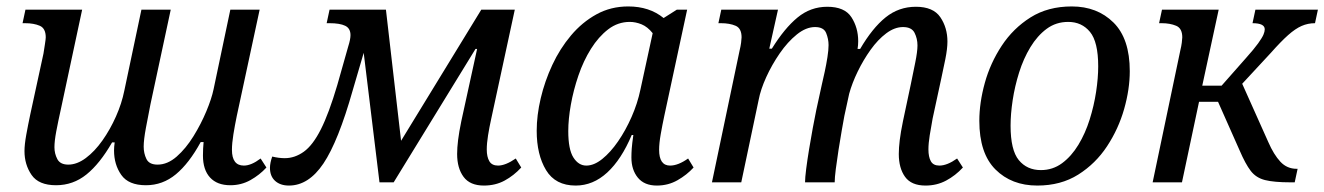

<svg xmlns="http://www.w3.org/2000/svg" viewBox="-20 -566 4111 596"><path d="M154 9Q100 9 78 -23Q56 -55 56 -97Q56 -117 61.5 -147.5Q67 -178 74 -211L115 -400Q117 -413 119.5 -429Q122 -445 122 -450Q122 -478 103.5 -486Q85 -494 58 -494H50L59 -536H235L170 -232Q160 -187 154.5 -157.5Q149 -128 149 -109Q149 -89 158 -72Q167 -55 192 -55Q219 -55 246.5 -75.5Q274 -96 298 -130Q322 -164 340 -204.5Q358 -245 366 -285L419 -536H510L447 -242Q440 -207 433 -169.5Q426 -132 426 -111Q426 -90 434.5 -72.5Q443 -55 469 -55Q500 -55 528.5 -80Q557 -105 580.5 -143Q604 -181 620.5 -220.5Q637 -260 643 -289L695 -536H786L715 -206Q709 -177 704.5 -149Q700 -121 700 -101Q700 -52 737 -52Q760 -52 789 -74L807 -46Q786 -23 757.5 -7Q729 9 695 9Q654 9 632 -15Q610 -39 610 -83Q610 -92 610.5 -104.5Q611 -117 612 -125H603Q567 -59 526 -25Q485 9 433 9Q379 9 356.5 -23Q334 -55 334 -99Q334 -110 336 -124H328Q290 -58 248.5 -24.5Q207 9 154 9Z M877 10Q850 10 834 -4.5Q818 -19 818 -45Q818 -60 825 -80Q846 -75 864 -75Q895 -75 923 -95Q951 -115 976 -164.5Q1001 -214 1027 -302L1061 -422Q1068 -444 1068 -457Q1068 -478 1051.5 -486Q1035 -494 1003 -494H994L1003 -536H1178L1225 -129L1474 -536H1578L1505 -198Q1499 -171 1495 -146Q1491 -121 1491 -102Q1491 -79 1499 -65.5Q1507 -52 1526 -52Q1549 -52 1581 -74L1598 -46Q1575 -21 1546.5 -5.5Q1518 10 1482 10Q1439 10 1419 -17Q1399 -44 1399 -88Q1399 -107 1402 -131.5Q1405 -156 1412 -190L1461 -414H1456L1202 0H1158L1109 -402L1075 -286Q1030 -127 984 -58.5Q938 10 877 10Z M1767 10Q1704 10 1675 -38Q1646 -86 1646 -160Q1646 -208 1658.5 -261Q1671 -314 1694.5 -364.5Q1718 -415 1752.5 -456Q1787 -497 1831.5 -521.5Q1876 -546 1930 -546Q1996 -546 2040 -510L2081 -536H2113L2042 -206Q2036 -178 2031 -149.5Q2026 -121 2026 -101Q2026 -52 2060 -52Q2085 -52 2116 -74L2133 -46Q2112 -23 2083 -6.5Q2054 10 2019 10Q1980 10 1960 -14.5Q1940 -39 1940 -77Q1940 -90 1941 -104.5Q1942 -119 1946 -147H1941Q1909 -71 1865 -30.5Q1821 10 1767 10ZM1800 -52Q1824 -52 1849.5 -72.5Q1875 -93 1898.5 -127Q1922 -161 1940.5 -203Q1959 -245 1968 -288L2006 -463Q1990 -483 1971.5 -490.5Q1953 -498 1935 -498Q1898 -498 1868 -475Q1838 -452 1814.5 -414.5Q1791 -377 1775.5 -331.5Q1760 -286 1752 -241Q1744 -196 1744 -159Q1744 -102 1760 -77Q1776 -52 1800 -52Z M2853 10Q2809 10 2789.5 -17Q2770 -44 2770 -88Q2770 -107 2773 -131.5Q2776 -156 2783 -190L2807 -303Q2814 -337 2821 -371.5Q2828 -406 2828 -425Q2828 -446 2819 -464Q2810 -482 2783 -482Q2757 -482 2731 -462.5Q2705 -443 2682.5 -411.5Q2660 -380 2642.5 -344Q2625 -308 2616 -275L2601 -206Q2598 -190 2593 -161.5Q2588 -133 2583 -101Q2578 -69 2574.5 -41.5Q2571 -14 2571 0H2479Q2479 -14 2482.5 -41.5Q2486 -69 2491.5 -102.5Q2497 -136 2503 -168.5Q2509 -201 2514 -225L2531 -303Q2535 -320 2540 -343Q2545 -366 2548.5 -388.5Q2552 -411 2552 -426Q2552 -445 2544.5 -463.5Q2537 -482 2510 -482Q2482 -482 2453.5 -459Q2425 -436 2400.5 -400.5Q2376 -365 2358.5 -326.5Q2341 -288 2335 -256L2281 0H2190L2276 -410Q2279 -422 2280.5 -433.5Q2282 -445 2282 -450Q2282 -478 2263.5 -486Q2245 -494 2218 -494H2210L2219 -536H2395L2368 -415H2376Q2415 -478 2455.5 -511.5Q2496 -545 2548 -545Q2602 -545 2623 -512.5Q2644 -480 2644 -438Q2644 -432 2643.5 -426Q2643 -420 2642 -414H2650Q2688 -479 2729 -512Q2770 -545 2823 -545Q2877 -545 2899 -512.5Q2921 -480 2921 -437Q2921 -415 2914.5 -382.5Q2908 -350 2902 -323L2875 -198Q2870 -171 2866 -146Q2862 -121 2862 -102Q2862 -79 2869.5 -65.5Q2877 -52 2896 -52Q2920 -52 2951 -74L2969 -46Q2946 -21 2917 -5.5Q2888 10 2853 10Z M3200 10Q3120 10 3070 -40Q3020 -90 3020 -191Q3020 -247 3037 -308.5Q3054 -370 3089.5 -424Q3125 -478 3179 -512Q3233 -546 3307 -546Q3386 -546 3436.5 -496Q3487 -446 3487 -345Q3487 -289 3469.5 -227.5Q3452 -166 3416.5 -112Q3381 -58 3327 -24Q3273 10 3200 10ZM3211 -38Q3248 -38 3277 -59.5Q3306 -81 3327.5 -116.5Q3349 -152 3362.5 -195Q3376 -238 3382.5 -281Q3389 -324 3389 -360Q3389 -436 3363.5 -467Q3338 -498 3296 -498Q3258 -498 3229 -476.5Q3200 -455 3178.5 -419.5Q3157 -384 3143.5 -341Q3130 -298 3123.5 -255Q3117 -212 3117 -176Q3117 -100 3142.5 -69Q3168 -38 3211 -38Z M3558 0 3644 -410Q3647 -422 3648.5 -433.5Q3650 -445 3650 -450Q3650 -478 3631 -486Q3612 -494 3586 -494H3578L3587 -536H3763L3712 -300H3772L3847 -385Q3873 -414 3885.5 -431.5Q3898 -449 3902 -458.5Q3906 -468 3906 -475Q3906 -494 3868 -494L3877 -536H4071L4062 -494Q4040 -494 4020.5 -485.5Q4001 -477 3978.5 -457Q3956 -437 3925 -402L3836 -306L3917 -125Q3934 -86 3954.5 -64Q3975 -42 4005 -42H4008L3999 0H3986Q3935 0 3907 -7Q3879 -14 3862.5 -35.5Q3846 -57 3828 -99L3761 -250H3702L3649 0Z"/></svg>

Font: Noto Serif SemiCondensed
Style: Italic
Weight: 400
Width: 4
Italic angle: -12°
Designer: Monotype Design Team
Foundry: Monotype Imaging Inc.
Version: Version 2.013